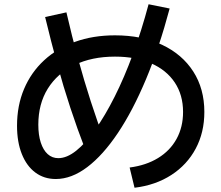

<svg xmlns="http://www.w3.org/2000/svg" viewBox="-20 -834 1040 902"><path d="M589 -47Q666 -57 722.5 -91.5Q779 -126 809.5 -181.5Q840 -237 840 -308Q840 -388 801 -446.5Q762 -505 690 -536.5Q618 -568 520 -568Q411 -568 330 -528.5Q249 -489 204.5 -417.5Q160 -346 160 -248Q160 -200 171.5 -164.5Q183 -129 204 -110Q225 -91 254 -91Q294 -91 338 -126Q382 -161 428 -226Q474 -291 519 -380.5Q564 -470 604.5 -580Q645 -690 678 -814L777 -794Q728 -610 666 -462Q604 -314 534 -209.5Q464 -105 390 -49Q316 7 242 7Q187 7 146 -23.5Q105 -54 82.5 -110.5Q60 -167 60 -243Q60 -338 93 -416Q126 -494 187 -550.5Q248 -607 332.5 -637.5Q417 -668 520 -668Q647 -668 741.5 -623.5Q836 -579 888 -498Q940 -417 940 -308Q940 -212 899.5 -136Q859 -60 785 -12Q711 36 612 48ZM380 -133Q343 -229 310.5 -327.5Q278 -426 249 -532Q220 -638 192 -754L292 -776Q318 -663 346.5 -559Q375 -455 406.5 -357.5Q438 -260 474 -165Z"/></svg>

Font: M PLUS 1 Medium
Style: Regular
Weight: 500
Designer: Coji Morishita
Foundry: UNDERFOREST DESIGN
Version: Version 1.001